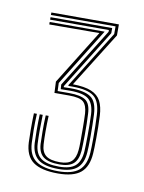

<svg xmlns="http://www.w3.org/2000/svg" viewBox="-53 -840 332 443"><g transform="rotate(10 113.0 -618.5)"><path d="M112 -436.8Q72.8 -436.8 53.9 -450.5Q35 -464.2 33.5 -496Q33 -507.2 32.9 -526Q32.8 -544.8 33.5 -564H40.5Q39.5 -543 39.6 -526.2Q39.8 -509.5 40.5 -495.5Q42 -466.8 59.5 -454.4Q77 -442 112 -442Q144.2 -442 159.9 -454.9Q175.5 -467.8 177.5 -496.8Q178.2 -506.2 178.4 -533.1Q178.5 -560 177.2 -584.8Q175.8 -616.8 160.8 -628.4Q145.8 -640 111 -640H100.8V-642.2L184.2 -776.2V-794.2H32.8V-800H191V-774.2L110.5 -645.5Q138.2 -645.2 153.9 -638.6Q169.5 -632 176.4 -618.8Q183.2 -605.5 184.2 -585Q185.5 -558.2 185.2 -532.5Q185 -506.8 184.2 -496.5Q182.2 -465.2 165.2 -451Q148.2 -436.8 112 -436.8ZM112 -458Q86.2 -458 74.2 -467.1Q62.2 -476.2 61 -497Q60.5 -508 60.4 -526.4Q60.2 -544.8 61.2 -564H68Q67.2 -545.2 67.2 -528.1Q67.2 -511 68 -497.2Q69 -479.2 79.2 -471.2Q89.5 -463.2 112 -463.2Q130.8 -463.2 139.5 -471.6Q148.2 -480 149.8 -498.2Q150.5 -504 150.6 -519Q150.8 -534 150.6 -551.9Q150.5 -569.8 149.8 -584.2Q148.5 -603.2 139.9 -610.9Q131.2 -618.5 106.2 -618.5H72L70.8 -644.8L150.2 -772.5L32.8 -772V-777.8H161.5L77.8 -642.8L78.5 -624H106Q132.2 -624 144 -616.1Q155.8 -608.2 156.8 -584.2Q158 -563.2 157.8 -535.9Q157.5 -508.5 156.8 -497.8Q155 -476.5 144.5 -467.2Q134 -458 112 -458ZM112 -447.2Q77.8 -447.2 63.1 -459.5Q48.5 -471.8 47.2 -497Q46.8 -507.8 46.6 -526.4Q46.5 -545 47.2 -564H54.2Q53.5 -543.8 53.5 -526.6Q53.5 -509.5 54.2 -496.2Q55.5 -473.2 69.1 -463Q82.8 -452.8 112 -452.8Q137.5 -452.8 149.6 -463.2Q161.8 -473.8 163.5 -497.2Q164.2 -506.5 164.5 -534.2Q164.8 -562 163.8 -584.5Q162.5 -609.2 150.4 -619.5Q138.2 -629.8 106 -629.8L84.8 -629.5L84 -640.2L170.5 -779V-783.2H32.8V-789H177.2V-777L90.8 -638V-635.2L106 -635.5Q138.8 -635.8 154 -625.6Q169.2 -615.5 170.5 -584.5Q171.5 -562 171.5 -535Q171.5 -508 170.5 -497Q168.8 -471 155 -459.1Q141.2 -447.2 112 -447.2Z"/></g></svg>

Font: Big Shoulders Inline Text ExtraLight
Style: Regular
Weight: 250
Version: Version 2.002